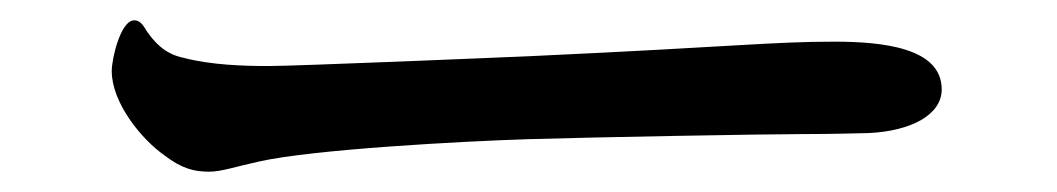

<svg xmlns="http://www.w3.org/2000/svg" viewBox="-20 -457 1040 189"><path d="M186 -288C198 -288 212 -293 235 -298C288 -310 436 -318 500 -320C565 -322 735 -325 769 -325C803 -325 829 -326 835 -326C877 -328 907 -344 907 -369C907 -410 849 -416 801 -416C741 -416 702 -411 508 -402C463 -400 271 -392 244 -392C220 -392 188 -393 161 -400C141 -404 131 -417 124 -427C120 -434 117 -437 112 -437C99 -437 90 -400 90 -387C90 -356 119 -320 142 -304C159 -291 171 -288 186 -288Z"/></svg>

Font: Shippori Mincho OTF SemiBold
Style: Regular
Weight: 600
Designer: FONTDASU
Foundry: FONTDASU / Google Inc. / but / Adobe
Version: Version 3.300;hotconv 1.0.109;makeotfexe 2.5.65596